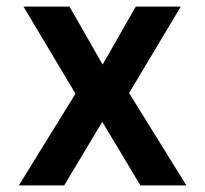

<svg xmlns="http://www.w3.org/2000/svg" viewBox="-20 -560 620 580"><path d="M37 0H174L289 -192L404 0H543L370 -279L526 -540H390L290 -365L190 -540H51L208 -277Z"/></svg>

Font: CommitMono-dimboump
Style: Bold
Weight: 700
Monospace: yes
Designer: Eigil Nikolajsen
Foundry: Eigil Nikolajsen
Version: Version 1.143